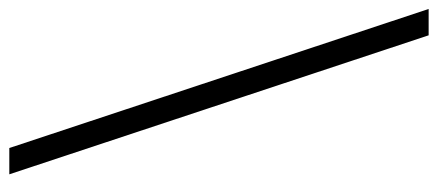

<svg xmlns="http://www.w3.org/2000/svg" viewBox="-302 -470 927 406"><g transform="rotate(90 161.0 -267.5)"><path d="M327.1 175.8H271.5L-22.5 -710.9H33.2Z"/></g></svg>

Font: Crimson Pro Light
Style: Regular
Weight: 300
Designer: Jacques Le Bailly
Foundry: Baron von Fonthausen
Version: Version 1.003